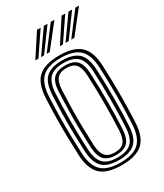

<svg xmlns="http://www.w3.org/2000/svg" viewBox="-194 -848 801 935"><g transform="rotate(-30 206.5 -381.0)"><path d="M207 7.8Q124.2 7.8 87.6 -27.1Q51 -62 47.2 -140.5Q45 -192 44 -243.5Q43 -295 43.8 -348.6Q44.5 -402.2 47.2 -459.5Q51.2 -541.2 89.8 -574.5Q128.2 -607.8 207 -607.8Q287.5 -607.8 325 -573.6Q362.5 -539.5 366.2 -459.2Q369.8 -378.2 369.9 -297.9Q370 -217.5 366.2 -140.5Q362 -58.8 323.6 -25.5Q285.2 7.8 207 7.8ZM207 -6.2Q278.2 -6.2 311.6 -37.4Q345 -68.5 348.5 -141.5Q352.2 -214.2 352.4 -292.8Q352.5 -371.2 348.5 -458.5Q345.2 -531.5 311.9 -562.6Q278.5 -593.8 207 -593.8Q135.2 -593.8 101.9 -562.6Q68.5 -531.5 64.8 -458.5Q62 -399 61.2 -345.8Q60.5 -292.5 61.5 -242.5Q62.5 -192.5 64.8 -141.2Q68.2 -69 101.4 -37.6Q134.5 -6.2 207 -6.2ZM207 -20.5Q142.5 -20.5 114 -49.2Q85.5 -78 82.2 -142.5Q80 -195 79 -245.5Q78 -296 78.9 -348.1Q79.8 -400.2 82.5 -457.5Q85.8 -524 115.2 -551.9Q144.8 -579.8 207 -579.8Q269 -579.8 298.5 -552Q328 -524.2 331 -457.8Q333.5 -403 334.4 -351.2Q335.2 -299.5 334.5 -248Q333.8 -196.5 331 -142.5Q327.8 -76.5 298.5 -48.5Q269.2 -20.5 207 -20.5ZM207 -34.8Q261 -34.8 285.8 -60Q310.5 -85.2 313.5 -143.8Q317 -219.5 317.1 -294Q317.2 -368.5 313.5 -456.5Q310.8 -516.8 285 -541.1Q259.2 -565.5 207 -565.5Q151.8 -565.5 127.4 -539.8Q103 -514 100 -456.2Q97.5 -402.5 96.6 -352Q95.8 -301.5 96.5 -250.2Q97.2 -199 100 -143Q103 -84.2 128.1 -59.5Q153.2 -34.8 207 -34.8ZM207 -48.8Q161.8 -48.8 140.9 -70.8Q120 -92.8 117.5 -143.2Q115.2 -198.2 114.2 -248.6Q113.2 -299 114.1 -349.8Q115 -400.5 117.5 -455.8Q120 -508 141.4 -529.6Q162.8 -551.2 207 -551.2Q252 -551.2 272.8 -529.2Q293.5 -507.2 295.8 -455.8Q299.8 -366 299.5 -291.6Q299.2 -217.2 295.8 -144.2Q293.2 -92.8 272.4 -70.8Q251.5 -48.8 207 -48.8ZM207 -62.8Q243 -62.8 259.5 -82Q276 -101.2 278.2 -145Q281.8 -221.2 281.9 -293.1Q282 -365 278.2 -455Q276.2 -498.2 259.9 -517.8Q243.5 -537.2 207 -537.2Q170.2 -537.2 153.9 -517.9Q137.5 -498.5 135.2 -455.2Q132.8 -399.5 131.9 -349.5Q131 -299.5 131.9 -249.6Q132.8 -199.8 135.2 -143.8Q137.5 -101.2 154.1 -82Q170.8 -62.8 207 -62.8ZM95.2 -645 176.5 -769.8H197L112.5 -645ZM127.2 -645 215 -769.8H235.8L144.2 -645ZM159 -645 253.8 -769.8H274.5L176.2 -645ZM233.5 -645 314.8 -769.8H335.2L250.5 -645ZM265.2 -645 353.5 -769.8H374L282.5 -645ZM297.2 -645 392 -769.8H412.8L314.5 -645Z"/></g></svg>

Font: Big Shoulders Inline Text Thin Medium
Style: Regular
Weight: 500
Version: Version 2.002